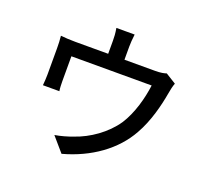

<svg xmlns="http://www.w3.org/2000/svg" viewBox="-142 -979 1283 1196"><g transform="rotate(20 500.0 -381.0)"><path d="M554 -808H433C439 -772 440 -750 440 -725V-639H222C185 -639 156 -641 125 -644C128 -621 129 -585 129 -563V-388C129 -366 127 -337 125 -316H234C231 -333 230 -362 230 -382V-546H762C751 -459 722 -350 670 -270C610 -181 510 -113 418 -82C382 -68 336 -55 298 -49L380 46C560 -3 704 -106 781 -245C834 -338 862 -451 877 -538C880 -557 887 -589 894 -606L825 -649C810 -644 790 -639 750 -639H548V-725C548 -750 550 -772 554 -808Z"/></g></svg>

Font: Noto Sans HK Medium
Style: Regular
Weight: 500
Designer: Ryoko NISHIZUKA 西塚涼子 (kana, bopomofo & ideographs); Paul D. Hunt (Latin, Greek & Cyrillic); Sandoll Communications 산돌커뮤니
Foundry: Adobe
Version: Version 2.002;hotconv 1.0.116;makeotfexe 2.5.65601